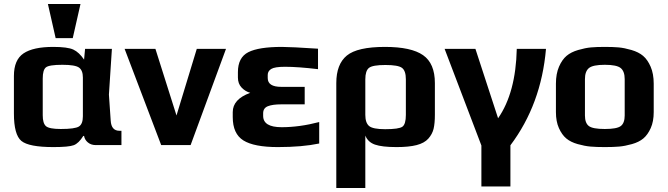

<svg xmlns="http://www.w3.org/2000/svg" viewBox="-20 -730 3359 966"><path d="M397 -145C397 -119 390.3 -101.8 377 -93.5C363.7 -85.2 333.3 -81 286 -81C246.7 -81 221.7 -85.8 211 -95.5C200.3 -105.2 195 -123.3 195 -150V-335C195 -363.7 200.3 -382.3 211 -391C221.7 -399.7 249.3 -404 294 -404C336.7 -404 364.5 -399.3 377.5 -390C390.5 -380.7 397 -364 397 -340ZM403 -46C405 -33.3 411.3 -22.5 422 -13.5C432.7 -4.5 446 0 462 0H591V-72H581C553.7 -72 539 -89 537 -123L528 -254L543 -484H408L403 -430C386.3 -454.7 368.3 -471.5 349 -480.5C329.7 -489.5 296 -494 248 -494C180.7 -494 130.8 -483.2 98.5 -461.5C66.2 -439.8 50 -402 50 -348V-159C50 -87.7 62.5 -41.7 87.5 -21C112.5 -0.3 166.3 10 249 10C300.3 10 334.3 6.8 351 0.5C367.7 -5.8 383.7 -21.3 399 -46ZM346 -538 385 -710H221L260 -538Z M1117 -484H970L868 -149L762 -484H607L791 0H939Z M1151 -141C1151 -85 1168.8 -45.8 1204.5 -23.5C1240.2 -1.2 1298 10 1378 10C1460 10 1529.3 4 1586 -8V-116C1520 -98.7 1457 -90 1397 -90C1335 -90 1304 -109 1304 -147V-160C1304 -177.3 1311.8 -189.2 1327.5 -195.5C1343.2 -201.8 1365.7 -205 1395 -205H1513V-293H1395C1349.7 -293 1327 -307.7 1327 -337V-353C1327 -365.7 1332.8 -375.7 1344.5 -383C1356.2 -390.3 1379.3 -394 1414 -394C1457.3 -394 1512.7 -390 1580 -382V-485C1488.7 -491 1428 -494 1398 -494C1320.7 -494 1264.5 -485.2 1229.5 -467.5C1194.5 -449.8 1177 -416.3 1177 -367V-340C1177 -319.3 1183.2 -302.5 1195.5 -289.5C1207.8 -276.5 1222.3 -267.7 1239 -263C1180.3 -241.7 1151 -209.3 1151 -166Z M2168 -312C2168 -378 2148.2 -424.8 2108.5 -452.5C2068.8 -480.2 2005 -494 1917 -494C1824.3 -494 1760.3 -479.5 1725 -450.5C1689.7 -421.5 1672 -375.3 1672 -312V216H1818V-48C1826.7 -26 1842.8 -10.8 1866.5 -2.5C1890.2 5.8 1926.3 10 1975 10C2016.3 10 2050 6.7 2076 0C2102 -6.7 2121.7 -17.5 2135 -32.5C2148.3 -47.5 2157.2 -64 2161.5 -82C2165.8 -100 2168 -123.7 2168 -153ZM2022 -152C2022 -120.7 2016.2 -100.8 2004.5 -92.5C1992.8 -84.2 1964 -80 1918 -80C1876.7 -80 1849.7 -85.3 1837 -96C1824.3 -106.7 1818 -125.3 1818 -152V-331C1818 -359.7 1824.2 -378.8 1836.5 -388.5C1848.8 -398.2 1876.3 -403 1919 -403C1961.7 -403 1989.5 -398.2 2002.5 -388.5C2015.5 -378.8 2022 -359.7 2022 -331Z M2548 208V1C2651.3 -136.3 2711 -298 2727 -484H2580C2576.7 -336.7 2545.3 -220.3 2486 -135L2372 -484H2217L2402 2V208Z M3269 -309C3269 -342.3 3263.8 -370.8 3253.5 -394.5C3243.2 -418.2 3230.5 -436.3 3215.5 -449C3200.5 -461.7 3181 -471.5 3157 -478.5C3133 -485.5 3111.5 -489.8 3092.5 -491.5C3073.5 -493.2 3050.3 -494 3023 -494C2995.7 -494 2972.5 -493.2 2953.5 -491.5C2934.5 -489.8 2913 -485.5 2889 -478.5C2865 -471.5 2845.5 -461.7 2830.5 -449C2815.5 -436.3 2802.8 -418.2 2792.5 -394.5C2782.2 -370.8 2777 -342.3 2777 -309V-166C2777 -134.7 2782 -107.8 2792 -85.5C2802 -63.2 2814.3 -45.8 2829 -33.5C2843.7 -21.2 2862.8 -11.7 2886.5 -5C2910.2 1.7 2931.8 5.8 2951.5 7.5C2971.2 9.2 2995 10 3023 10C3051 10 3074.8 9.2 3094.5 7.5C3114.2 5.8 3135.8 1.7 3159.5 -5C3183.2 -11.7 3202.3 -21.2 3217 -33.5C3231.7 -45.8 3244 -63.2 3254 -85.5C3264 -107.8 3269 -134.7 3269 -166ZM3123 -149C3123 -123.7 3116.5 -106 3103.5 -96C3090.5 -86 3063.7 -81 3023 -81C2982.3 -81 2955.5 -86 2942.5 -96C2929.5 -106 2923 -123.7 2923 -149V-332C2923 -358 2929.7 -376.5 2943 -387.5C2956.3 -398.5 2983 -404 3023 -404C3063 -404 3089.7 -398.5 3103 -387.5C3116.3 -376.5 3123 -358 3123 -332Z"/></svg>

Font: Play
Style: Bold
Weight: 700
Designer: Jonas Hecksher
Foundry: Jonas Hecksher, Playtypeª, e-types AS
Version: Version 1.002